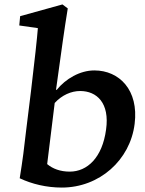

<svg xmlns="http://www.w3.org/2000/svg" viewBox="-20 -838 655 867"><path d="M69 -33C124 -7 190 9 259 9C429 9 568 -115 588 -279C607 -431 519 -520 406 -520C341 -520 276 -482 236 -432L233 -433C259 -621 270 -702 286 -800L262 -818L71 -765L67 -723L151 -711C149 -680 135 -550 120 -427L98 -249C90 -176 82 -113 69 -33ZM193 -97 227 -373C260 -409 302 -427 342 -427C417 -427 476 -373 459 -253C442 -126 374 -63 295 -63C252 -63 218 -76 193 -97Z"/></svg>

Font: TPK Tissa Web SemiBold
Style: Italic
Weight: 600
Italic angle: -7°
Designer: Jacques Le Bailly, Suppakit Chalermlarp | Katatrad Co.,Ltd.
Foundry: Jacques Le Bailly, Cadson Demak Co.,Ltd.
Version: Version 5.000;Glyphs 3.1.2 (3151)